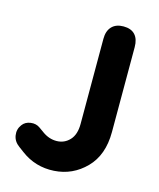

<svg xmlns="http://www.w3.org/2000/svg" viewBox="-106 -752 698 842"><g transform="rotate(15 243.5 -330.5)"><path d="M28.9 -140.6Q41.9 -158.4 66.5 -161.7Q91 -165 109.5 -151.4L131 -136Q162.2 -113.4 197 -114.1Q231.7 -114.8 255.3 -140.1Q278.9 -165.3 278.9 -213.4V-600.3Q278.9 -636 297.6 -655.8Q316.4 -675.6 350.5 -675.6Q385.4 -675.6 403.1 -656.2Q420.9 -636.8 420.9 -600.3V-215Q420.9 -110.1 361.7 -50.1Q302.6 10 218.9 15.1Q135.2 20.2 69.1 -29.3L45.7 -46.7Q21 -64.3 16.7 -91.5Q12.4 -118.7 28.9 -140.6Z"/></g></svg>

Font: SN Pro Thin
Style: Regular
Weight: 200
Designer: Tobias Whetton
Foundry: Supernotes
Version: Version 1.003;Glyphs 3.3 (3324)